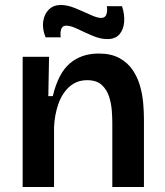

<svg xmlns="http://www.w3.org/2000/svg" viewBox="-20 -751 661 771"><path d="M71 0V-523H177L174 -365H192Q214 -457 260.5 -496.5Q307 -536 376 -536Q426 -536 459 -518Q492 -500 512 -471Q532 -442 542 -407Q552 -372 555 -337Q558 -302 558 -274V0H431V-259Q431 -278 429 -306.5Q427 -335 418 -363Q409 -391 388.5 -410Q368 -429 330 -429Q288 -429 258.5 -402.5Q229 -376 214 -332.5Q199 -289 197 -239V0ZM411 -594Q383 -594 351.5 -607.5Q320 -621 292 -634.5Q264 -648 246 -648Q231 -648 226 -634.5Q221 -621 224 -601H163Q149 -636 153.5 -665.5Q158 -695 176.5 -713Q195 -731 224 -731Q251 -731 282.5 -718Q314 -705 342 -692Q370 -679 386 -679Q403 -679 407.5 -694Q412 -709 409 -726H470Q481 -693 478.5 -662.5Q476 -632 459.5 -613Q443 -594 411 -594Z"/></svg>

Font: Bricolage Grotesque 10pt SemiBold
Style: Regular
Weight: 600
Designer: Mathieu Triay
Foundry: Atelier Triay
Version: Version 1.000; ttfautohint (v1.8.4.7-5d5b);gftools[0.9.29]